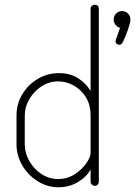

<svg xmlns="http://www.w3.org/2000/svg" viewBox="-20 -788 573 814"><path d="M228 6Q181 6 140 -19.5Q99 -45 74.5 -87Q50 -129 50 -176V-298Q50 -348 74.5 -388.5Q99 -429 140 -453.5Q181 -478 230 -478Q280 -478 314 -454.5Q348 -431 364 -402V-751Q364 -759 369.5 -763.5Q375 -768 382 -768Q390 -768 394.5 -763.5Q399 -759 399 -751V-18Q399 -11 394.5 -5.5Q390 0 382 0Q375 0 369.5 -5.5Q364 -11 364 -18V-70Q348 -39 311 -16.5Q274 6 228 6ZM226 -29Q266 -29 297 -49.5Q328 -70 346 -96Q364 -122 364 -139V-298Q364 -344 344 -376Q324 -408 292.5 -425.5Q261 -443 227 -443Q188 -443 156 -422Q124 -401 104.5 -368Q85 -335 85 -298V-176Q85 -139 104.5 -105Q124 -71 156 -50Q188 -29 226 -29ZM486 -598Q480 -598 475 -602Q470 -606 470 -613Q470 -617 471 -619L489 -670Q477 -673 469.5 -683Q462 -693 462 -705Q462 -720 472 -730.5Q482 -741 498 -741Q512 -741 522.5 -730.5Q533 -720 533 -705Q533 -699 530 -687.5Q527 -676 522.5 -662.5Q518 -649 512 -634.5Q506 -620 500 -608Q498 -604 494 -601Q490 -598 486 -598Z"/></svg>

Font: Dosis ExtraLight
Style: Regular
Weight: 250
Designer: EdgarTolentino, PabloImpallari, IginoMarini
Foundry: EdgarTolentino, PabloImpallari, IginoMarini
Version: Version 3.001; ttfautohint (v1.8.2)